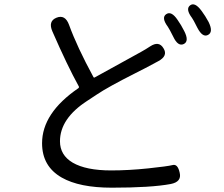

<svg xmlns="http://www.w3.org/2000/svg" viewBox="-20 -829 1040 890"><path d="M498 41Q348 41 266 -6Q175 -58 175 -165Q175 -305 343 -420Q348 -424 345 -429Q292 -525 223 -683Q202 -731 242 -747Q282 -763 300 -714Q337 -612 413 -472Q415 -468 419 -470L633 -588Q655 -600 676 -614Q717 -641 738 -605Q760 -570 713 -545L653 -513Q630 -501 606 -489Q481 -426 429 -391Q407 -376 385 -362Q258 -280 258 -174Q258 -110 317 -75Q379 -39 495 -39Q577 -39 667 -48.5Q757 -58 780.5 -64Q804 -70 813 -28Q823 14 771 24Q680 41 498 41ZM832 -625Q805 -612 783 -659Q765 -695 758 -705Q727 -747 750 -763Q774 -780 803 -737Q820 -713 834 -685Q858 -638 832 -625ZM944 -667Q919 -654 895 -700Q875 -740 870 -746Q839 -787 861 -804Q883 -821 914 -779Q932 -755 947 -727Q970 -680 944 -667Z"/></svg>

Font: Resource Han Rounded KR
Style: Regular
Weight: 400
Designer: Cyano Hao (round all glyphs); Ryoko NISHIZUKA 西塚涼子 (kana, bopomofo & ideographs); Paul D. Hunt (Latin, Greek & Cyrillic)
Foundry: Cyano Hao
Version: 0.990